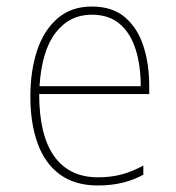

<svg xmlns="http://www.w3.org/2000/svg" viewBox="-20 -558 540 588"><path d="M280 10Q209 10 163 -24Q117 -58 95 -119.5Q73 -181 73 -262Q73 -341 93.5 -403Q114 -465 156 -501.5Q198 -538 261 -538Q325 -538 363.5 -504.5Q402 -471 419.5 -416Q437 -361 437 -296V-270H100Q100 -144 146 -79.5Q192 -15 280 -15Q319 -15 351.5 -23.5Q384 -32 419 -51V-23Q390 -7 355.5 1.5Q321 10 280 10ZM411 -294Q411 -357 395.5 -406.5Q380 -456 347 -484.5Q314 -513 261 -513Q193 -513 150.5 -458Q108 -403 101 -294Z"/></svg>

Font: Noto Sans Mono ExtraCondensed Thin
Style: Regular
Weight: 100
Width: 2
Designer: Monotype Design Team
Foundry: Monotype Imaging Inc.
Version: Version 2.014; ttfautohint (v1.8.4.7-5d5b)